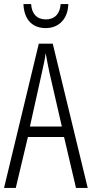

<svg xmlns="http://www.w3.org/2000/svg" viewBox="-20 -930 454 950"><path d="M318 -910H280C277 -862 251 -834 207 -834C163 -834 137 -861 134 -910H96C99 -831 142 -791 206 -791C272 -791 316 -837 318 -910ZM356 0H414L241 -714H172L0 0H58L118 -252H297ZM224 -574 286 -304H128L188 -574C196 -609 202 -637 206 -667C211 -637 217 -609 224 -574Z"/></svg>

Font: Noto Sans Arabic ExtCond Light
Style: Regular
Weight: 300
Width: 2
Designer: Monotype Design Team, Nadine Chahine, Nizar Qandah and Khaled Hosny
Foundry: Monotype Imaging Inc.
Version: Version 2.012